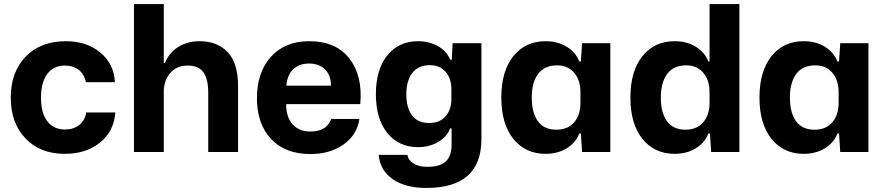

<svg xmlns="http://www.w3.org/2000/svg" viewBox="-20 -749 4362 946"><path d="M299 9Q178 9 105.5 -67Q33 -143 33 -268Q33 -394 106.5 -470Q180 -546 304 -546Q407 -546 474.5 -490Q542 -434 546 -344H403Q395 -384 367.5 -405Q340 -426 300 -426Q243 -426 212.5 -384Q182 -342 182 -268Q182 -191 213.5 -151Q245 -111 299 -111Q344 -111 371.5 -134Q399 -157 405 -195H548Q542 -103 473.5 -47Q405 9 299 9Z M640 0V-729H787V-439H793Q814 -491 859.5 -518.5Q905 -546 964 -546Q1050 -546 1101.5 -492.5Q1153 -439 1153 -324V0H1006V-292Q1006 -360 982 -393Q958 -426 905 -426Q850 -426 818.5 -389Q787 -352 787 -298V0Z M1509 10Q1385 10 1315.5 -64.5Q1246 -139 1246 -264Q1246 -394 1315.5 -470Q1385 -546 1503 -546Q1636 -546 1702 -460Q1768 -374 1755 -236H1390Q1390 -171 1422 -136Q1454 -101 1509 -101Q1590 -101 1612 -163H1751Q1739 -84 1672.5 -37Q1606 10 1509 10ZM1391 -327H1611Q1610 -380 1580.5 -408Q1551 -436 1503 -436Q1454 -436 1424.5 -407.5Q1395 -379 1391 -327Z M2081 177Q1976 177 1914 133Q1852 89 1846 14H1987Q1992 41 2018 57Q2044 73 2084 73Q2149 73 2177 46Q2205 19 2205 -36V-116H2198Q2182 -75 2139 -49.5Q2096 -24 2040 -24Q1945 -24 1888.5 -93.5Q1832 -163 1832 -285Q1832 -407 1888.5 -476.5Q1945 -546 2040 -546Q2095 -546 2138 -521.5Q2181 -497 2198 -455H2206L2210 -536H2352V-64Q2352 177 2081 177ZM2095 -143Q2147 -143 2175.5 -176Q2204 -209 2204 -261V-309Q2204 -363 2175 -395.5Q2146 -428 2098 -428Q2041 -428 2011.5 -389.5Q1982 -351 1982 -285Q1982 -218 2010 -180.5Q2038 -143 2095 -143Z M2668 9Q2569 9 2509.5 -64.5Q2450 -138 2450 -268Q2450 -398 2509 -472Q2568 -546 2668 -546Q2728 -546 2772.5 -518.5Q2817 -491 2834 -446H2842L2848 -536H2987V0H2848L2842 -91H2834Q2817 -46 2772.5 -18.5Q2728 9 2668 9ZM2721 -110Q2778 -110 2809 -146.5Q2840 -183 2840 -242V-295Q2840 -354 2809 -390.5Q2778 -427 2725 -427Q2663 -427 2631.5 -385Q2600 -343 2600 -268Q2600 -193 2630.5 -151.5Q2661 -110 2721 -110Z M3304 9Q3205 9 3145.5 -64.5Q3086 -138 3086 -268Q3086 -398 3145 -472Q3204 -546 3304 -546Q3364 -546 3408.5 -518.5Q3453 -491 3470 -446H3476V-729H3623V0H3484L3478 -91H3470Q3453 -46 3408.5 -18.5Q3364 9 3304 9ZM3357 -110Q3414 -110 3445 -146.5Q3476 -183 3476 -242V-295Q3476 -354 3445 -390.5Q3414 -427 3361 -427Q3299 -427 3267.5 -385Q3236 -343 3236 -268Q3236 -193 3266.5 -151.5Q3297 -110 3357 -110Z M3940 9Q3841 9 3781.5 -64.5Q3722 -138 3722 -268Q3722 -398 3781 -472Q3840 -546 3940 -546Q4000 -546 4044.5 -518.5Q4089 -491 4106 -446H4114L4120 -536H4259V0H4120L4114 -91H4106Q4089 -46 4044.5 -18.5Q4000 9 3940 9ZM3993 -110Q4050 -110 4081 -146.5Q4112 -183 4112 -242V-295Q4112 -354 4081 -390.5Q4050 -427 3997 -427Q3935 -427 3903.5 -385Q3872 -343 3872 -268Q3872 -193 3902.5 -151.5Q3933 -110 3993 -110Z"/></svg>

Font: Mona Sans
Style: Bold
Weight: 700
Designer: Deni Anggara
Foundry: GitHub
Version: Version 2.000;Glyphs 3.2.3 (3260)